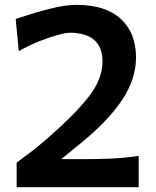

<svg xmlns="http://www.w3.org/2000/svg" viewBox="-20 -785 654 805"><path d="M49.8 0V-103Q81.1 -126 112.3 -150.1Q143.6 -174.3 174.8 -201.2Q284.2 -295.9 346.9 -373Q409.7 -450.2 409.7 -526.9Q409.7 -645 276.4 -647.9Q257.8 -647.9 223.1 -638.7Q188.5 -629.4 145.5 -612.3Q102.5 -595.2 58.6 -570.8L45.9 -705.6Q77.6 -716.3 122.8 -730.2Q168 -744.1 215.6 -754.4Q263.2 -764.6 302.2 -764.6Q422.4 -764.6 486.3 -705.8Q550.3 -647 550.3 -543.9Q550.3 -454.1 492.2 -366.2Q434.1 -278.3 317.4 -183.6L236.8 -117.7H328.6Q386.7 -117.7 445.1 -120.1Q503.4 -122.6 561.5 -131.3V0Z"/></svg>

Font: Pinar SemiBold
Style: Regular
Weight: 600
Designer: Amin Abedi
Version: Version 3.000